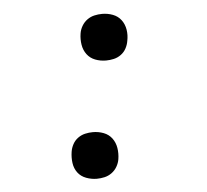

<svg xmlns="http://www.w3.org/2000/svg" viewBox="-44 -585 689 640"><g transform="rotate(-5 300.0 -265.0)"><path d="M320 -382Q301 -382 284 -388.5Q267 -395 256.5 -409Q246 -423 243 -441.5Q240 -460 243 -479Q245 -492 252 -504Q259 -516 270 -524Q281 -532 294 -535Q307 -538 320 -538Q339 -538 356 -531.5Q373 -525 383.5 -511Q394 -497 397 -478.5Q400 -460 396 -441Q394 -428 387.5 -416Q381 -404 370 -396Q359 -388 346 -385Q333 -382 320 -382ZM255 8Q237 8 219.5 1.5Q202 -5 191.5 -19Q181 -33 178.5 -51.5Q176 -70 179 -89Q181 -102 187.5 -114Q194 -126 205 -134Q216 -142 229 -145Q242 -148 255 -148Q274 -148 291 -141.5Q308 -135 318.5 -121Q329 -107 332 -88.5Q335 -70 332 -51Q330 -38 323 -26Q316 -14 305 -6Q294 2 281 5Q268 8 255 8Z"/></g></svg>

Font: Iosevka Slab Extended
Style: Italic
Weight: 400
Width: 7
Italic angle: -9°
Monospace: yes
Designer: Belleve Invis
Foundry: Belleve Invis
Version: Version 11.1.0; ttfautohint (v1.8.3)